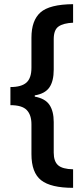

<svg xmlns="http://www.w3.org/2000/svg" viewBox="-20 -739 404 922"><path d="M331 163Q224 163 177.5 126.5Q131 90 131 1V-142Q131 -187 108.5 -210.5Q86 -234 30 -234V-321Q83 -321 107 -342.5Q131 -364 131 -414V-558Q131 -641 174.5 -679.5Q218 -718 331 -719V-630Q285 -628 261.5 -612Q238 -596 238 -551V-405Q238 -349 217 -319Q196 -289 147 -281V-275Q197 -266 217.5 -235.5Q238 -205 238 -153V-6Q238 36 259 54.5Q280 73 331 74Z"/></svg>

Font: Noto Sans Thai ExtCond SemBd
Style: Regular
Weight: 600
Width: 2
Designer: Monotype Design Team
Foundry: Monotype Imaging Inc.
Version: Version 2.002; ttfautohint (v1.8.4.7-5d5b)